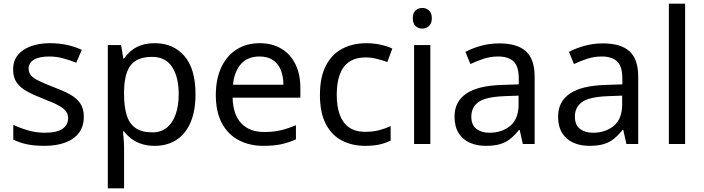

<svg xmlns="http://www.w3.org/2000/svg" viewBox="-20 -780 3816 1040"><path d="M434 -148Q434 -96 408 -61Q382 -26 334 -8Q286 10 220 10Q164 10 123.5 1Q83 -8 52 -24V-104Q84 -88 129.5 -74.5Q175 -61 222 -61Q289 -61 319 -82.5Q349 -104 349 -140Q349 -160 338 -176Q327 -192 298.5 -208Q270 -224 217 -244Q165 -264 128 -284Q91 -304 71 -332Q51 -360 51 -404Q51 -472 106.5 -509Q162 -546 252 -546Q301 -546 343.5 -536.5Q386 -527 423 -510L393 -440Q359 -454 322 -464Q285 -474 246 -474Q192 -474 163.5 -456.5Q135 -439 135 -409Q135 -387 148 -371.5Q161 -356 191.5 -341.5Q222 -327 273 -307Q324 -288 360 -268Q396 -248 415 -219.5Q434 -191 434 -148Z M819 -546Q918 -546 978.5 -477Q1039 -408 1039 -269Q1039 -178 1011.5 -115.5Q984 -53 934.5 -21.5Q885 10 818 10Q777 10 745 -1Q713 -12 690.5 -29.5Q668 -47 652 -68H646Q648 -51 650 -25Q652 1 652 20V240H564V-536H636L648 -463H652Q668 -486 690.5 -505Q713 -524 744.5 -535Q776 -546 819 -546ZM803 -472Q749 -472 716 -451.5Q683 -431 668 -390Q653 -349 652 -286V-269Q652 -203 666 -157Q680 -111 713.5 -87Q747 -63 805 -63Q854 -63 885.5 -90Q917 -117 932.5 -163.5Q948 -210 948 -270Q948 -362 912.5 -417Q877 -472 803 -472Z M1386 -546Q1455 -546 1504.5 -516Q1554 -486 1580.5 -431.5Q1607 -377 1607 -304V-251H1240Q1242 -160 1286.5 -112.5Q1331 -65 1411 -65Q1462 -65 1501.5 -74.5Q1541 -84 1583 -102V-25Q1542 -7 1502 1.5Q1462 10 1407 10Q1331 10 1272.5 -21Q1214 -52 1181.5 -113.5Q1149 -175 1149 -264Q1149 -352 1178.5 -415Q1208 -478 1261.5 -512Q1315 -546 1386 -546ZM1385 -474Q1322 -474 1285.5 -433.5Q1249 -393 1242 -321H1515Q1515 -367 1501 -401Q1487 -435 1458.5 -454.5Q1430 -474 1385 -474Z M1958 10Q1887 10 1831.5 -19Q1776 -48 1744.5 -109Q1713 -170 1713 -265Q1713 -364 1746 -426Q1779 -488 1835.5 -517Q1892 -546 1964 -546Q2005 -546 2043 -537.5Q2081 -529 2105 -517L2078 -444Q2054 -453 2022 -461Q1990 -469 1962 -469Q1908 -469 1873 -446Q1838 -423 1821 -378Q1804 -333 1804 -266Q1804 -202 1821 -157Q1838 -112 1872 -89Q1906 -66 1957 -66Q2001 -66 2034.5 -75Q2068 -84 2096 -97V-19Q2069 -5 2036.5 2.5Q2004 10 1958 10Z M2311 -536V0H2223V-536ZM2268 -737Q2288 -737 2303.5 -723.5Q2319 -710 2319 -681Q2319 -653 2303.5 -639Q2288 -625 2268 -625Q2246 -625 2231 -639Q2216 -653 2216 -681Q2216 -710 2231 -723.5Q2246 -737 2268 -737Z M2684 -545Q2782 -545 2829 -502Q2876 -459 2876 -365V0H2812L2795 -76H2791Q2768 -47 2743.5 -27.5Q2719 -8 2687.5 1Q2656 10 2611 10Q2563 10 2524.5 -7Q2486 -24 2464 -59.5Q2442 -95 2442 -149Q2442 -229 2505 -272.5Q2568 -316 2699 -320L2790 -323V-355Q2790 -422 2761 -448Q2732 -474 2679 -474Q2637 -474 2599 -461.5Q2561 -449 2528 -433L2501 -499Q2536 -518 2584 -531.5Q2632 -545 2684 -545ZM2710 -259Q2610 -255 2571.5 -227Q2533 -199 2533 -148Q2533 -103 2560.5 -82Q2588 -61 2631 -61Q2699 -61 2744 -98.5Q2789 -136 2789 -214V-262Z M3245 -545Q3343 -545 3390 -502Q3437 -459 3437 -365V0H3373L3356 -76H3352Q3329 -47 3304.5 -27.5Q3280 -8 3248.5 1Q3217 10 3172 10Q3124 10 3085.5 -7Q3047 -24 3025 -59.5Q3003 -95 3003 -149Q3003 -229 3066 -272.5Q3129 -316 3260 -320L3351 -323V-355Q3351 -422 3322 -448Q3293 -474 3240 -474Q3198 -474 3160 -461.5Q3122 -449 3089 -433L3062 -499Q3097 -518 3145 -531.5Q3193 -545 3245 -545ZM3271 -259Q3171 -255 3132.5 -227Q3094 -199 3094 -148Q3094 -103 3121.5 -82Q3149 -61 3192 -61Q3260 -61 3305 -98.5Q3350 -136 3350 -214V-262Z M3691 0H3603V-760H3691Z"/></svg>

Font: Noto Sans Thai
Style: Regular
Weight: 400
Designer: Monotype Design Team
Foundry: Monotype Imaging Inc.
Version: Version 2.001